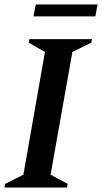

<svg xmlns="http://www.w3.org/2000/svg" viewBox="-27 -834 454 854"><path d="M-7 0 -4 -16 77 -57 173 -603 101 -644 104 -660H382L379 -644L295 -603L198 -57L274 -16L271 0ZM122 -761 132 -814H407L397 -761Z"/></svg>

Font: Spectral SC SemiBold
Style: Italic
Weight: 600
Italic angle: -10°
Designer: Jean-Baptiste Levee
Foundry: Production Type
Version: Version 2.001